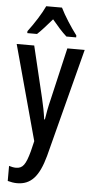

<svg xmlns="http://www.w3.org/2000/svg" viewBox="-65 -803 522 1080"><g transform="rotate(5 196.0 -263.0)"><path d="M240 -766H151C132 -724 93 -663 58 -617V-606H113C136 -627 166 -661 196 -696C225 -661 252 -630 279 -606H334V-617C300 -662 262 -721 240 -766ZM4 -540 150 -4 136 54C115 131 99 154 60 154C48 154 34 151 21 147V232C39 237 57 240 74 240C152 240 197 190 229 73L388 -540H290L222 -247C211 -203 204 -165 199 -131H195C190 -169 182 -210 173 -247L103 -540Z"/></g></svg>

Font: Noto Sans Myanmar ExtraCondensed Medium
Style: Regular
Weight: 500
Width: 2
Designer: Monotype Design Team
Foundry: Monotype Imaging Inc.
Version: Version 2.107